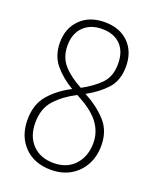

<svg xmlns="http://www.w3.org/2000/svg" viewBox="-137 -804 727 895"><g transform="rotate(20 226.0 -356.5)"><path d="M227 -723Q302 -723 346 -679Q390 -635 390 -562Q390 -493 352.5 -451.5Q315 -410 256 -378Q322 -343 365 -296Q408 -249 408 -176Q408 -122 385 -80Q362 -38 321 -14Q280 10 225 10Q142 10 92.5 -40.5Q43 -91 43 -173Q43 -250 85 -298Q127 -346 190 -378Q134 -411 98 -454.5Q62 -498 62 -563Q62 -634 107 -678.5Q152 -723 227 -723ZM226 -689Q169 -689 134.5 -655Q100 -621 100 -561Q100 -504 133.5 -466Q167 -428 226 -397Q283 -428 317 -463.5Q351 -499 351 -561Q351 -622 318 -655.5Q285 -689 226 -689ZM82 -172Q82 -104 121 -64Q160 -24 225 -24Q292 -24 330.5 -66.5Q369 -109 369 -175Q369 -227 338.5 -270Q308 -313 240 -350L222 -360Q161 -329 121.5 -286Q82 -243 82 -172Z"/></g></svg>

Font: Noto Sans Lao Condensed ExtraLight
Style: Regular
Weight: 200
Width: 3
Designer: Monotype Design Team
Foundry: Monotype Imaging Inc.
Version: Version 2.003; ttfautohint (v1.8.4.7-5d5b)